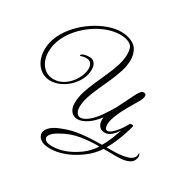

<svg xmlns="http://www.w3.org/2000/svg" viewBox="-263 -1115 1763 1769"><g transform="rotate(30 618.5 -230.5)"><path d="M578 39Q537 39 510 8.5Q483 -22 483 -80Q483 -139 503 -202Q523 -265 552 -330Q581 -395 610 -460Q639 -525 659 -588Q679 -651 679 -710Q679 -745 670 -770.5Q661 -796 641 -808Q619 -822 592 -828Q565 -834 536 -834Q471 -834 401 -809Q331 -784 266.5 -739.5Q202 -695 150.5 -636.5Q99 -578 68.5 -509.5Q38 -441 38 -368Q38 -312 58 -267Q78 -222 115 -196Q152 -170 202 -170Q253 -170 296 -194Q339 -218 370.5 -255.5Q402 -293 419.5 -336Q437 -379 437 -416Q437 -447 421.5 -468.5Q406 -490 372 -490Q350 -490 337 -486.5Q324 -483 311 -479Q306 -479 306 -482Q306 -496 331.5 -505Q357 -514 390 -514Q429 -514 447.5 -488Q466 -462 466 -422Q466 -368 441.5 -318Q417 -268 376 -228.5Q335 -189 285 -166Q235 -143 185 -143Q129 -143 86 -172.5Q43 -202 19.5 -253Q-4 -304 -4 -367Q-4 -445 30 -517.5Q64 -590 121 -652.5Q178 -715 248.5 -762Q319 -809 392 -835Q465 -861 530 -861Q556 -861 584 -856Q612 -851 636 -840Q689 -818 710.5 -773.5Q732 -729 732 -677Q732 -618 712.5 -555.5Q693 -493 664.5 -429.5Q636 -366 607.5 -303.5Q579 -241 559.5 -182.5Q540 -124 540 -71Q540 -30 555.5 -8.5Q571 13 596 13Q628 13 672.5 -21Q717 -55 766 -125Q803 -179 838 -239Q845 -253 851 -265.5Q857 -278 863 -289Q876 -315 890 -343.5Q904 -372 916.5 -397Q929 -422 937 -436Q945 -449 956 -465Q967 -481 988 -481Q1000 -481 1006.5 -474Q1013 -467 1013 -456Q1013 -432 994.5 -398Q976 -364 957 -334Q940 -306 922 -274Q904 -242 893 -219Q877 -187 859.5 -141.5Q842 -96 842 -55Q842 -36 848.5 -21Q855 -6 873 -6Q890 -6 914 -25.5Q938 -45 963.5 -77.5Q989 -110 1011 -150Q1013 -155 1015 -157Q1020 -166 1030 -169Q1040 -172 1048 -169.5Q1056 -167 1055 -157Q1054 -150 1046 -122.5Q1038 -95 1024 -54.5Q1010 -14 989.5 33.5Q969 81 942 129Q968 129 1004 129Q1040 129 1079 125.5Q1118 122 1151.5 113Q1185 104 1206 86Q1227 68 1227 39V35Q1227 26 1229 26Q1231 26 1233 29Q1235 32 1236 35Q1241 46 1241 58Q1241 77 1228.5 100.5Q1216 124 1181 138Q1149 151 1107.5 154Q1066 157 1020 155.5Q974 154 926 155Q876 231 800.5 286Q725 341 648 370Q606 386 567.5 393Q529 400 495 400Q425 400 391.5 374Q358 348 358 311Q358 284 386.5 252Q415 220 479 194Q577 153 677 141.5Q777 130 894 130Q922 85 944 29Q966 -27 982 -72Q954 -31 924 -5Q894 21 857 21Q824 21 805 2.5Q786 -16 780.5 -43.5Q775 -71 781 -97Q727 -28 674.5 5.5Q622 39 578 39ZM502 372Q531 372 565 366Q599 360 632 348Q700 323 767.5 275.5Q835 228 881 155Q779 155 684 170.5Q589 186 499 238Q454 263 434.5 285Q415 307 415 324Q415 346 435.5 359Q456 372 502 372Z"/></g></svg>

Font: Great Vibes
Style: Regular
Weight: 400
Designer: Robert E. Leuschke, Viktoriya Grabowska, Viviana Monsalve, Eben Sorkin
Foundry: Robert E. Leuschke
Version: Version 1.103; ttfautohint (v1.8.4.7-5d5b)